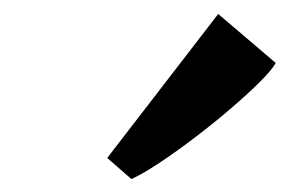

<svg xmlns="http://www.w3.org/2000/svg" viewBox="-20 -898 437 282"><path d="M137.5 -666 300.5 -877.5 385 -805.5Q379.5 -795.5 361.8 -777.8Q344 -760 319.2 -738.8Q294.5 -717.5 267.2 -696.8Q240 -676 215.2 -659.5Q190.5 -643 173 -635Z"/></svg>

Font: Merriweather Light 18pt
Style: Bold Italic
Weight: 700
Italic angle: -7.8°
Version: Version 2.101